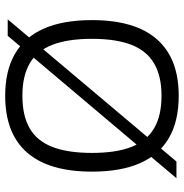

<svg xmlns="http://www.w3.org/2000/svg" viewBox="-4 -712 726 759"><g transform="rotate(90 359.5 -333.0)"><path d="M57 0 619 -667H685L122 0ZM359 10Q260 10 193.5 -28.5Q127 -67 93.5 -143Q60 -219 60 -333Q60 -503 135.5 -589.5Q211 -676 359 -676Q459 -676 525.5 -637.5Q592 -599 625.5 -523Q659 -447 659 -333Q659 -163 583.5 -76.5Q508 10 359 10ZM359 -58Q438 -58 488 -87Q538 -116 561.5 -177Q585 -238 585 -333Q585 -428 561.5 -488.5Q538 -549 488 -578.5Q438 -608 359 -608Q281 -608 231 -578.5Q181 -549 157.5 -488.5Q134 -428 134 -333Q134 -238 157.5 -177Q181 -116 231 -87Q281 -58 359 -58Z"/></g></svg>

Font: Maven Pro
Style: Regular
Weight: 400
Designer: Joe Prince
Foundry: Joe Prince
Version: Version 2.103